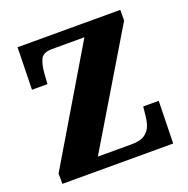

<svg xmlns="http://www.w3.org/2000/svg" viewBox="-127 -834 932 954"><g transform="rotate(-20 338.5 -357.0)"><path d="M43 0V-55L395 -647H225Q178 -647 164.5 -621.5Q151 -596 147 -551L143 -491H61L66 -714H609V-658L255 -67H434Q480 -67 503.5 -83.5Q527 -100 536 -125.5Q545 -151 547 -177L552 -224H634L629 0Z"/></g></svg>

Font: Noto Serif Myanmar SemiCondensed Black
Style: Regular
Weight: 900
Width: 4
Designer: Ben Mitchell and the Monotype Design Team
Foundry: Monotype Imaging Inc.
Version: Version 2.106; ttfautohint (v1.8.4.7-5d5b)